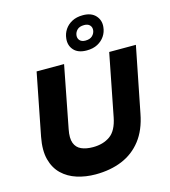

<svg xmlns="http://www.w3.org/2000/svg" viewBox="-137 -1070 1049 1188"><g transform="rotate(-15 387.5 -476.0)"><path d="M328 10Q265 10 209.5 -7.5Q154 -25 115 -62.5Q76 -100 60.5 -159Q45 -218 61 -302L139 -700H315L238 -303Q227 -248 239 -216Q251 -184 281.5 -170.5Q312 -157 356 -157Q421 -157 465.5 -188.5Q510 -220 526 -302L604 -700H775L692 -281Q673 -181 623 -116.5Q573 -52 498 -21Q423 10 328 10ZM473 -745Q418 -745 391 -775Q364 -805 369 -849Q372 -880 389 -905.5Q406 -931 435 -946.5Q464 -962 505 -962Q559 -962 586.5 -931.5Q614 -901 609 -858Q606 -827 589 -801.5Q572 -776 543 -760.5Q514 -745 473 -745ZM481 -806Q510 -806 525.5 -821Q541 -836 543 -856Q545 -875 533 -888Q521 -901 497 -901Q467 -901 452 -886Q437 -871 435 -851Q433 -832 445 -819Q457 -806 481 -806Z"/></g></svg>

Font: REM
Style: Bold Italic
Weight: 700
Italic angle: -11°
Designer: Octavio Pardo
Foundry: Ashler Design
Version: Version 1.005;gftools[0.9.28]